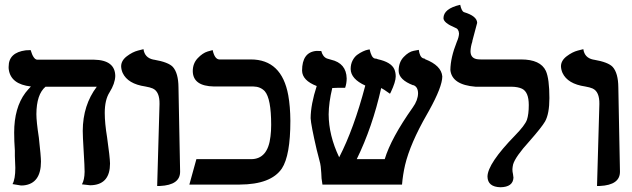

<svg xmlns="http://www.w3.org/2000/svg" viewBox="-20 -770 2638 801"><path d="M417 -298.8Q417 -256.3 426.8 -196.8Q438.5 -114.7 439 -87.9Q439 -3.9 366.7 2.4Q360.8 2.9 356 2.9L321.8 -1Q332.5 -19.5 333 -53.2Q333 -75.2 329.1 -138.2Q325.2 -202.1 325.2 -224.1Q325.7 -331.5 383.8 -408.2H169.9Q132.3 -376.5 131.8 -293.9Q131.8 -262.7 142.1 -195.8Q150.9 -116.7 150.9 -96.2Q150.9 -4.4 79.1 3.4Q73.2 3.9 67.9 3.9L32.2 -2Q43.9 -22.5 43.9 -69.8Q43.9 -85.9 42 -119.1V-142.1Q39.1 -181.6 39.1 -216.8Q39.1 -320.3 85.9 -382.8Q96.7 -396.5 108.9 -409.2Q25.4 -418.5 16.6 -480Q15.6 -486.3 16.1 -492.2Q16.1 -550.8 87.4 -560.1Q87.4 -560.1 107.9 -561Q119.1 -522.5 134.8 -521H372.1Q460 -519.5 460.9 -453.1Q460 -421.4 437 -384.8Q417 -353.5 417 -298.8Z M635.7 5.9 645.5 -335.9Q646.5 -387.7 617.2 -400.9Q606 -405.8 586.4 -409.2Q513.2 -419.9 491.7 -465.8Q485.8 -479.5 485.4 -493.2Q485.4 -517.1 509 -535.2Q532.7 -553.2 555.7 -559.1L578.6 -564.9Q583.5 -529.3 619.1 -521.5Q621.1 -521 622.6 -521Q682.6 -510.7 701.2 -490.7Q724.1 -464.8 724.6 -405.8Q725.6 -346.7 728 -228Q730.5 -111.8 731.4 -54.9Q732.4 2 647 5.9Q641.6 5.9 635.7 5.9Z M1111.3 -249Q1111.3 -358.9 1084.5 -389.6Q1066.4 -408.7 1037.1 -409.2H873Q785.2 -410.6 784.2 -473.1Q784.2 -505.4 804.7 -527.1Q825.2 -548.8 846.2 -555.2L867.2 -561Q875.5 -522.9 895 -522H1026.4Q1155.3 -522 1182.6 -372.6Q1190.9 -326.2 1191.4 -266.1Q1191.4 -121.1 1155.8 -66.9Q1110.4 -0.5 980 0H770L799.3 -106H1027.3Q1097.7 -106 1108.4 -200.7Q1111.3 -222.7 1111.3 -249Z M1825.2 -451.2Q1825.2 -408.2 1770 -308.6Q1767.1 -303.2 1761.2 -293Q1691.4 -171.4 1669.9 -81.5Q1660.6 -41 1657.2 0H1325.2Q1320.3 -26.9 1320.3 -48.8Q1317.9 -81.5 1315.9 -87.9Q1312.5 -99.6 1307.6 -120.6Q1303.2 -137.2 1301.3 -145Q1277.3 -248.5 1275.9 -276.9Q1276.4 -334.5 1301.3 -411.1Q1241.2 -434.1 1240.2 -475.1Q1240.2 -552.2 1299.8 -557.6Q1320.3 -556.6 1320.3 -557.1Q1326.7 -532.7 1344.2 -525.9Q1351.6 -523.4 1360.8 -521Q1424.8 -506.3 1426.3 -442.9Q1426.3 -422.4 1419.9 -403.8Q1376.5 -403.8 1367.2 -402.8H1366.2Q1351.6 -342.3 1351.1 -293Q1351.6 -204.6 1395 -113.8Q1456.1 -231.9 1503.9 -413.1Q1443.8 -440.4 1442.9 -481.9Q1442.9 -502 1450.9 -517.6Q1459 -533.2 1470.5 -541.5Q1481.9 -549.8 1493.9 -555.4Q1505.9 -561 1514.2 -562.5L1522 -564Q1529.8 -529.8 1542.5 -526.4L1543 -525.9Q1544.4 -525.9 1547.9 -525.4Q1550.3 -524.9 1551.3 -524.9Q1552.2 -524.4 1553.7 -523.9Q1555.7 -522.9 1556.2 -522.9Q1611.8 -510.7 1625 -481.4Q1630.9 -467.8 1630.9 -451.2Q1630.9 -428.7 1610.4 -385.3Q1608.4 -381.3 1606.9 -378.9Q1576.7 -400.4 1570.3 -402.8Q1533.7 -239.7 1468.3 -106H1585Q1611.3 -193.4 1702.1 -321.8Q1723.6 -351.6 1724.1 -380.9Q1723.6 -408.2 1704.1 -415H1703.6L1704.1 -414.1Q1644 -437 1643.1 -474.1Q1643.1 -510.3 1664.1 -532.2Q1685.1 -554.2 1706.1 -558.1L1727.1 -562Q1731 -533.2 1744.1 -527.3L1745.1 -526.9Q1752 -525.4 1753.9 -523.9H1752Q1753.4 -523.4 1753.9 -522.9Q1821.3 -496.6 1825.2 -451.2Z M1942.9 -556.2Q1942.9 -525.4 1974.6 -522.5Q1980 -522 1985.8 -522H2153.8Q2234.9 -522 2257.3 -474.1Q2272 -441.4 2272 -360.8Q2272 -295.4 2253.9 -263.2Q2239.7 -238.8 2189 -181.2Q2129.9 -116.2 2120.6 -84Q2118.2 -73.2 2117.7 -64Q2117.7 -53.2 2120.1 -43.9Q2122.1 -32.2 2122.1 -28.8Q2120.1 10.3 2067.9 11.2Q2014.6 9.8 2013.7 -33.2Q2014.2 -87.4 2128.9 -205.1Q2169.9 -247.1 2178.2 -270Q2186 -293 2186 -332Q2186 -386.2 2157.7 -399.9Q2141.1 -407.7 2114.7 -408.2H1963.9Q1865.2 -416 1858.9 -478Q1859.4 -529.3 1885.7 -595.2Q1894.5 -615.2 1895 -629.9Q1894 -649.9 1877.9 -654.8Q1831.1 -674.3 1830.1 -693.8Q1830.1 -733.9 1899.9 -750Q1905.8 -722.7 1916 -719.2Q1969.7 -703.1 1970.7 -674.8L1950.2 -597.7L1950.7 -597.2Q1943.4 -575.2 1942.9 -556.2Z M2470.7 5.9 2480.5 -335.9Q2481.4 -387.7 2452.1 -400.9Q2440.9 -405.8 2421.4 -409.2Q2348.1 -419.9 2326.7 -465.8Q2320.8 -479.5 2320.3 -493.2Q2320.3 -517.1 2344 -535.2Q2367.7 -553.2 2390.6 -559.1L2413.6 -564.9Q2418.5 -529.3 2454.1 -521.5Q2456.1 -521 2457.5 -521Q2517.6 -510.7 2536.1 -490.7Q2559.1 -464.8 2559.6 -405.8Q2560.5 -346.7 2563 -228Q2565.4 -111.8 2566.4 -54.9Q2567.4 2 2481.9 5.9Q2476.6 5.9 2470.7 5.9Z"/></svg>

Font: Linux Libertine O
Style: Bold
Weight: 700
Designer: Philipp H. Poll
Foundry: Philipp H. Poll
Version: Version 5.0.0